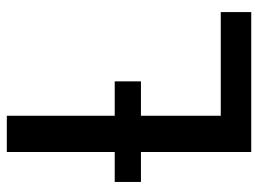

<svg xmlns="http://www.w3.org/2000/svg" viewBox="-117 -641 758 564"><g transform="rotate(-90 262.0 -359.0)"><path d="M508.5 -89.5V0H97.5V-324H9.5V-401H97.5V-718H204V-401H305V-324H204V-89.5Z"/></g></svg>

Font: Lato 2
Style: Regular
Weight: 500
Designer: Lukasz Dziedzic with Adam Twardoch and Botio Nikoltchev
Foundry: tyPoland Lukasz Dziedzic
Version: Version 2.015; 2015-08-06; http://www.latofonts.com/